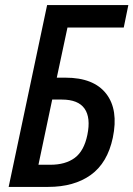

<svg xmlns="http://www.w3.org/2000/svg" viewBox="-20 -734 524 754"><path d="M14 0 165 -714H484L466 -626H245L203 -429H237Q348 -429 397 -366Q446 -303 423 -193Q402 -94 336.5 -47Q271 0 169 0ZM131 -87H178Q237 -87 273.5 -114Q310 -141 323 -204Q337 -272 312 -307.5Q287 -343 223 -343H185Z"/></svg>

Font: Noto Sans Condensed Medium
Style: Italic
Weight: 500
Width: 3
Italic angle: -12°
Designer: Monotype Design Team
Foundry: Monotype Imaging Inc.
Version: Version 2.013; ttfautohint (v1.8.4.7-5d5b)